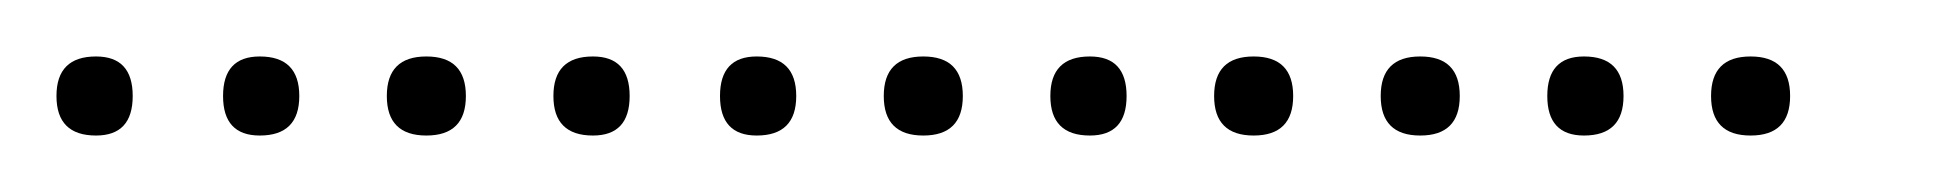

<svg xmlns="http://www.w3.org/2000/svg" viewBox="-20 -298 685 68"><path d="M14 -250Q0 -250 0 -264Q0 -278 14 -278Q27 -278 27 -264Q27 -250 14 -250ZM72 -250Q59 -250 59 -264Q59 -278 72 -278Q86 -278 86 -264Q86 -250 72 -250ZM131 -250Q117 -250 117 -264Q117 -278 131 -278Q145 -278 145 -264Q145 -250 131 -250ZM190 -250Q176 -250 176 -264Q176 -278 190 -278Q203 -278 203 -264Q203 -250 190 -250ZM248 -250Q235 -250 235 -264Q235 -278 248 -278Q262 -278 262 -264Q262 -250 248 -250ZM307 -250Q293 -250 293 -264Q293 -278 307 -278Q321 -278 321 -264Q321 -250 307 -250ZM366 -250Q352 -250 352 -264Q352 -278 366 -278Q379 -278 379 -264Q379 -250 366 -250ZM424 -250Q410 -250 410 -264Q410 -278 424 -278Q438 -278 438 -264Q438 -250 424 -250ZM483 -250Q469 -250 469 -264Q469 -278 483 -278Q497 -278 497 -264Q497 -250 483 -250ZM541 -250Q528 -250 528 -264Q528 -278 541 -278Q555 -278 555 -264Q555 -250 541 -250ZM600 -250Q586 -250 586 -264Q586 -278 600 -278Q614 -278 614 -264Q614 -250 600 -250Z"/></svg>

Font: FRB American Cursive Just Xheight
Style: Italic
Weight: 400
Italic angle: -25°
Version: Version 2.0;Modular Font Editor K font №1